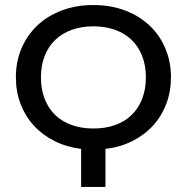

<svg xmlns="http://www.w3.org/2000/svg" viewBox="-20 -742 742 762"><path d="M350.5 -232Q398.5 -232 437 -245.8Q475.5 -259.5 502.5 -285.8Q529.5 -312 544.2 -349.8Q559 -387.5 559 -435Q559 -482 544.2 -519.8Q529.5 -557.5 502.5 -583.5Q475.5 -609.5 437 -623.5Q398.5 -637.5 350.5 -637.5Q303 -637.5 264.5 -623.5Q226 -609.5 199 -583.5Q172 -557.5 157.2 -519.8Q142.5 -482 142.5 -435Q142.5 -387.5 157.2 -349.8Q172 -312 199 -285.8Q226 -259.5 264.5 -245.8Q303 -232 350.5 -232ZM302 -151Q243.5 -158.5 195.8 -182.5Q148 -206.5 114 -243.8Q80 -281 61.5 -329.8Q43 -378.5 43 -435Q43 -497 65.2 -549.8Q87.5 -602.5 128 -640.8Q168.5 -679 225.2 -700.5Q282 -722 350.5 -722Q419.5 -722 476.2 -700.5Q533 -679 573.5 -640.8Q614 -602.5 636.2 -549.8Q658.5 -497 658.5 -435Q658.5 -378.5 640 -329.8Q621.5 -281 587.5 -243.8Q553.5 -206.5 505.5 -182.2Q457.5 -158 398.5 -151V0H302Z"/></svg>

Font: Lato-Regular
Style: Regular
Weight: 400
Designer: Lukasz Dziedzic with Adam Twardoch and Botio Nikoltchev
Foundry: tyPoland Lukasz Dziedzic
Version: Version 2.015; 2015-08-06; http://www.latofonts.com/